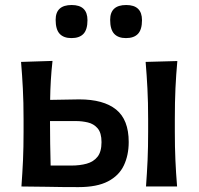

<svg xmlns="http://www.w3.org/2000/svg" viewBox="-20 -744 792 766"><path d="M65.5 0Q69.5 -54.5 71.8 -105.2Q74 -156 74 -218V-268Q74 -337 71.2 -390Q68.5 -443 64 -497L189.5 -501Q185 -461 182.8 -423.2Q180.5 -385.5 180 -345.5Q207.5 -346 238.2 -346.5Q269 -347 296 -347.5Q393 -347.5 443.2 -307Q493.5 -266.5 493.5 -177.5Q493.5 -125 474.2 -84.2Q455 -43.5 411 -20.5Q367 2.5 293 2.5Q224.5 2.5 166.2 1.2Q108 0 65.5 0ZM182 -83.5H264.5Q298.5 -83.5 325.8 -91Q353 -98.5 369 -118.5Q385 -138.5 385 -177Q385 -214 369.5 -232Q354 -250 330.5 -255.5Q307 -261 283.5 -261H179.5Q180 -214 180.2 -171.5Q180.5 -129 182 -83.5ZM562.5 0Q566.5 -54.5 568.8 -105.2Q571 -156 571 -218V-268Q571 -337.5 568.2 -390.2Q565.5 -443 561 -497L687.5 -500.5Q682.5 -445.5 680 -392Q677.5 -338.5 677.5 -268V-218Q677.5 -156 679.8 -105.2Q682 -54.5 686.5 0ZM482.5 -592Q451.5 -592 435.5 -609.2Q419.5 -626.5 419.5 -665Q419.5 -724 483.5 -724Q546.5 -724 546.5 -663.5Q546.5 -626 530.5 -609Q514.5 -592 482.5 -592ZM265 -592Q234 -592 218 -609.2Q202 -626.5 202 -665Q202 -724 266 -724Q329 -724 329 -663.5Q329 -626 313 -609Q297 -592 265 -592Z"/></svg>

Font: Commissioner Flair Medium
Style: Regular
Weight: 500
Designer: Kostas Bartsokas
Foundry: Kostas Bartsokas
Version: Version 1.000; ttfautohint (v1.8.3)